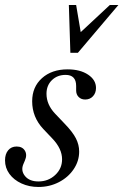

<svg xmlns="http://www.w3.org/2000/svg" viewBox="-22 -730 491 764"><path d="M131 14Q94 14 63.5 0Q33 -14 15.5 -38Q-2 -62 -2 -92Q-2 -117 10.5 -132Q23 -147 44 -147Q67 -147 77 -130.5Q87 -114 77 -91L71 -77Q60 -51 77.5 -29.5Q95 -8 131 -8Q170 -8 197.5 -33.5Q225 -59 225 -96Q225 -138 187 -178L150 -217Q106 -264 106 -327Q106 -384 145 -419Q184 -454 247 -454Q297 -454 328.5 -433Q360 -412 360 -380Q360 -360 348 -347Q336 -334 317 -334Q301 -334 291 -344Q281 -354 281 -370V-388Q281 -432 239 -432Q206 -432 184.5 -411Q163 -390 163 -357Q163 -314 197 -278L235 -238Q267 -205 280 -179.5Q293 -154 293 -127Q293 -89 271 -56.5Q249 -24 212 -5Q175 14 131 14ZM258 -520 252 -710H281L306 -562L270 -575L415 -710H449L288 -520Z"/></svg>

Font: Baskervville
Style: Italic
Weight: 400
Italic angle: -18°
Designer: ANRT
Foundry: ANRT
Version: Version 1.100